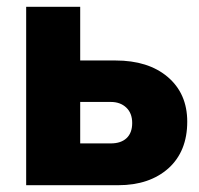

<svg xmlns="http://www.w3.org/2000/svg" viewBox="-20 -545 586 565"><path d="M328 0Q420 0 476 -50Q531 -100 531 -187Q531 -270 473 -319Q416 -367 320 -367H216V-525H57V0ZM216 -245H306Q334 -245 351.5 -228.5Q369 -212 369 -183Q369 -154 352.5 -138.5Q336 -123 306 -123H216Z"/></svg>

Font: RT Raleway ExtraBold
Style: Regular
Weight: 400
Designer: Matt McInerney, Pablo Impallari, Rodrigo Fuenzalida — Edited by Milan Moffatt in April 2016
Foundry: Matt McInerney, Pablo Impallari, Rodrigo Fuenzalida — Edited by Milan Moffatt in April 2016
Version: Version 3.001